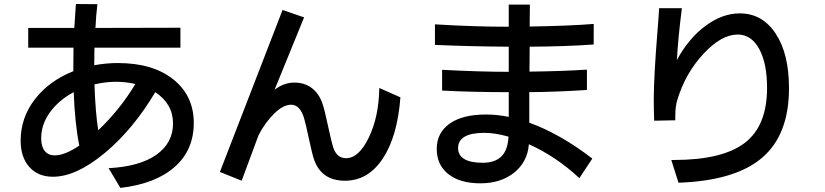

<svg xmlns="http://www.w3.org/2000/svg" viewBox="-20 -835 4040 940"><path d="M81.1 -146.5Q81.1 -258.8 150.9 -349.1Q220.7 -439.5 338.9 -486.3Q338.9 -562.5 339.8 -601.6H118.2V-698.2H343.8L351.6 -815.4L457 -814.5Q450.2 -761.7 447.3 -698.2L863.3 -699.2V-601.6H442.4Q441.4 -571.3 441.4 -515.6Q500 -526.4 556.6 -526.4Q728.5 -526.4 828.6 -446.3Q928.7 -366.2 928.7 -232.9Q928.7 -99.6 834.5 -17.1Q740.2 65.4 569.3 85L511.7 -11.7Q663.1 -19.5 745.1 -77.1Q827.1 -134.8 827.1 -230.5Q827.1 -326.2 740.2 -383.8Q630.9 -200.2 491.7 -85Q352.5 30.3 239.3 30.3Q166 30.3 123.5 -17.6Q81.1 -65.4 81.1 -146.5ZM181.6 -158.2Q181.6 -117.2 199.2 -95.7Q216.8 -74.2 248 -74.2Q296.9 -74.2 368.2 -122.1Q346.7 -228.5 340.8 -383.8Q267.6 -344.7 224.6 -285.2Q181.6 -225.6 181.6 -158.2ZM442.4 -421.9Q447.3 -282.2 460.9 -197.3Q566.4 -296.9 642.6 -423.8Q596.7 -434.6 547.4 -434.6Q498 -434.6 442.4 -421.9Z M1056.6 6.8 1363.3 -786.1 1468.8 -750 1324.2 -395.5Q1370.1 -430.7 1420.9 -430.7Q1471.7 -430.7 1506.8 -403.8Q1542 -377 1558.6 -328.1Q1568.4 -300.8 1585.9 -218.8Q1603.5 -136.7 1611.3 -113.3Q1628.9 -60.5 1673.8 -60.5Q1737.3 -60.5 1786.1 -162.6Q1835 -264.6 1836.9 -404.3L1940.4 -358.4Q1925.8 -167 1854 -58.6Q1782.2 49.8 1668.9 49.8Q1555.7 49.8 1518.6 -50.8Q1508.8 -78.1 1492.7 -154.3Q1476.6 -230.5 1468.8 -255.9Q1449.2 -322.3 1405.3 -322.3Q1366.2 -322.3 1321.8 -278.3Q1277.3 -234.4 1246.1 -173.8L1163.1 49.8Z M2109.4 -615.2V-715.8Q2301.8 -704.1 2470.7 -704.1V-812.5H2574.2L2573.2 -705.1Q2763.7 -708 2886.7 -717.8V-617.2Q2752.9 -607.4 2573.2 -606.4L2572.3 -484.4Q2735.4 -486.3 2853.5 -494.1V-394.5Q2704.1 -384.8 2571.3 -383.8V-234.4Q2722.7 -179.7 2879.9 -58.6L2816.4 37.1Q2702.1 -69.3 2569.3 -128.9Q2562.5 -42 2497.1 10.3Q2431.6 62.5 2332 62.5Q2232.4 62.5 2175.3 17.6Q2118.2 -27.3 2118.2 -106Q2118.2 -184.6 2181.2 -229.5Q2244.1 -274.4 2359.4 -274.4Q2415 -274.4 2470.7 -262.7V-383.8Q2289.1 -383.8 2144.5 -391.6V-493.2Q2330.1 -483.4 2470.7 -483.4V-606.4Q2287.1 -607.4 2109.4 -615.2ZM2222.7 -109.4Q2222.7 -75.2 2252.9 -56.6Q2283.2 -38.1 2342.8 -38.1Q2402.3 -38.1 2434.1 -68.4Q2465.8 -98.6 2469.7 -166Q2404.3 -184.6 2351.6 -184.6Q2222.7 -184.6 2222.7 -109.4Z M3207 -794.9H3318.4Q3299.8 -649.4 3293.9 -541Q3351.6 -647.5 3434.1 -708.5Q3516.6 -769.5 3601.6 -769.5Q3711.9 -769.5 3777.3 -670.9Q3842.8 -572.3 3842.8 -403.3Q3842.8 -174.8 3710.9 -62.5Q3579.1 49.8 3301.8 59.6L3266.6 -51.8H3279.3Q3516.6 -51.8 3626 -135.3Q3735.4 -218.8 3735.4 -404.3Q3735.4 -525.4 3696.8 -595.7Q3658.2 -666 3591.8 -666Q3511.7 -666 3423.8 -571.3Q3335.9 -476.6 3296.9 -348.6Q3286.1 -316.4 3286.1 -267.6V-246.1L3182.6 -244.1Q3180.7 -300.8 3180.7 -351.6Q3180.7 -402.3 3185.5 -490.2Q3190.4 -578.1 3197.8 -668Q3205.1 -757.8 3207 -794.9Z"/></svg>

Font: GenEi M Gothic v2 Medium
Style: Regular
Weight: 500
Version: Version 2.0